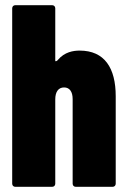

<svg xmlns="http://www.w3.org/2000/svg" viewBox="-20 -720 491 740"><path d="M287 -525C263 -525 229 -520 203 -489C200 -485 197 -484 195 -484C194 -484 193 -484 193 -486V-688C193 -695 188 -700 181 -700H39C32 -700 27 -695 27 -688V-12C27 -5 32 0 39 0H181C188 0 193 -5 193 -12V-337C193 -366 205 -383 227 -383C248 -383 260 -367 260 -338V-12C260 -5 265 0 272 0H414C421 0 426 -5 426 -12V-349C426 -458 383 -525 287 -525Z"/></svg>

Font: Barlow Condensed ExtraBold
Style: Regular
Weight: 800
Width: 3
Designer: Jeremy Tribby
Foundry: Tribby Type
Version: Version 1.422;hotconv 1.0.109;makeotfexe 2.5.65596